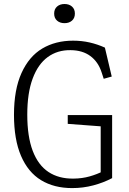

<svg xmlns="http://www.w3.org/2000/svg" viewBox="-20 -950 660 982"><path d="M51.5 -363Q51.5 -491.5 90 -576.5Q128.5 -661.5 196.2 -701.8Q264 -742 354 -742Q398 -742 438.5 -732.8Q479 -723.5 516.5 -706.5L551.5 -558.5L510.5 -547L499.5 -580.5Q482 -634 442 -663.5Q402 -693 341 -693.5Q274 -694.5 224.2 -658.2Q174.5 -622 147 -548Q119.5 -474 119.5 -364Q119.5 -252 147.2 -178.8Q175 -105.5 227.8 -70.5Q280.5 -35.5 356 -36.5Q400.5 -37 438.5 -47.8Q476.5 -58.5 509.5 -75.5L495 -35V-332L527 -301.5L326.5 -316.5V-361.5H553.5V-39Q509 -15.5 457 -1.8Q405 12 349 12Q256.5 12 190 -28.5Q123.5 -69 87.5 -152.8Q51.5 -236.5 51.5 -363ZM257 -880.5Q257 -903.5 271.8 -916.5Q286.5 -929.5 310 -929.5Q333.5 -929.5 348.2 -916.5Q363 -903.5 363 -880.5Q363 -857.5 348.2 -844.5Q333.5 -831.5 310 -831.5Q286.5 -831.5 271.8 -844.5Q257 -857.5 257 -880.5Z"/></svg>

Font: Monaspace Xenon Var
Style: Regular
Weight: 400
Designer: Riley Cran and the Lettermatic Team
Version: Version 1.000 (Monaspace Xenon Var)